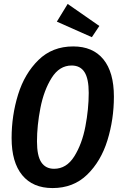

<svg xmlns="http://www.w3.org/2000/svg" viewBox="-20 -941 616 976"><path d="M559 -450Q559 -334 526 -227.5Q493 -121 423 -53Q353 15 247 15Q147 15 93 -50.5Q39 -116 39 -239Q39 -354 72 -460.5Q105 -567 175.5 -636Q246 -705 352 -705Q452 -705 505.5 -639.5Q559 -574 559 -450ZM168 -222Q168 -149 190 -116Q212 -83 255 -83Q318 -83 357.5 -146Q397 -209 414 -298Q431 -387 431 -469Q431 -541 409.5 -574.5Q388 -608 344 -608Q282 -608 242.5 -545Q203 -482 185.5 -392.5Q168 -303 168 -222ZM324 -921 485 -809 447 -752 269 -831Z"/></svg>

Font: Fira Sans Extra Condensed Medium
Style: Italic
Weight: 500
Width: 3
Italic angle: -8°
Designer: Carrois Corporate & Edenspiekermann AG
Foundry: Carrois Corporate GbR & Edenspiekermann AG
Version: Version 4.203